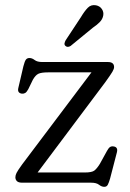

<svg xmlns="http://www.w3.org/2000/svg" viewBox="-20 -707 504 743"><path d="M387.5 -389 125.5 -39.5H308Q335.5 -39.5 345.2 -47Q355 -54.5 366.5 -73L394 -123Q400 -134 405.5 -137.8Q411 -141.5 418.5 -140.5Q437.5 -138.5 432.5 -118L406 -16Q401.5 -0.5 397.2 7.8Q393 16 383.5 16Q373.5 16 363.2 8Q353 0 333 0H66.5Q51.5 0 45.5 -6Q39.5 -12 39.5 -21Q39.5 -28.5 44 -37.8Q48.5 -47 65.5 -70.5L334 -427H167Q140 -427 128.5 -421.5Q117 -416 107 -398L89.5 -362Q83.5 -351 78 -347.5Q72.5 -344 65 -344.5Q46 -347 51 -367L70.5 -450.5Q75.5 -470 80.2 -476.2Q85 -482.5 94 -482.5Q104 -482.5 114 -474.8Q124 -467 143.5 -467H397.5Q421.5 -467 421.5 -447.5Q421.5 -440.5 414.8 -429Q408 -417.5 387.5 -389ZM293 -640.5Q307 -664 319.8 -677Q332.5 -690 351.5 -686.5Q366.5 -683.5 374.2 -672Q382 -660.5 379.5 -647Q377 -633 366.5 -622Q356 -611 339 -599.5L253 -529Q241 -522 233 -529.5Q228.5 -534 229.8 -539.8Q231 -545.5 234 -551Z"/></svg>

Font: Fraunces 9pt SuperSoft Light
Style: Regular
Weight: 300
Version: Version 1.000;[b76b70a41]